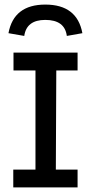

<svg xmlns="http://www.w3.org/2000/svg" viewBox="-20 -819 397 839"><path d="M178 -799Q317 -799 340 -674L272 -662Q263 -732 178 -732Q96 -732 86 -662L17 -674Q40 -799 178 -799ZM39 -589H319V-511H226L224 -78H319V0H38V-78H135V-511H39Z"/></svg>

Font: Podkova Medium
Style: Regular
Weight: 500
Designer: Ilya Yudin
Foundry: Cyreal (www.cyreal.org)
Version: Version 2.103